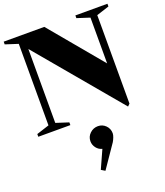

<svg xmlns="http://www.w3.org/2000/svg" viewBox="-189 -825 1139 1328"><g transform="rotate(-20 380.0 -160.5)"><path d="M653 16 141 -594V-50L234 -20V0H-2V-20L91 -50V-650L-2 -680V-700H297L619 -314V-651L526 -681V-701H762V-681L669 -651V0ZM354 380 326 363 386 230Q360 224 343 202Q326 180 326 153Q326 119 351 95.5Q376 72 410 72Q443 72 466.5 95.5Q490 119 490 153Q490 165 483.5 182Q477 199 469 212Z"/></g></svg>

Font: Wittgenstein Black
Style: Regular
Weight: 900
Designer: Jörg Drees
Foundry: Jörg Drees
Version: Version 1.303; ttfautohint (v1.8.4.7-5d5b)